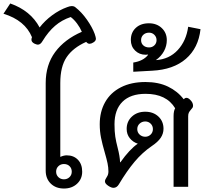

<svg xmlns="http://www.w3.org/2000/svg" viewBox="-87 -1075 1186 1105"><path d="M176 -93V-597Q176 -702 230.5 -775.5Q285 -849 384 -892Q374 -916 356.5 -939.5Q339 -963 320 -977Q269 -960 230 -926.5Q191 -893 158 -839Q146 -818 131 -818Q125 -818 113 -823Q94 -832 94 -846Q94 -854 97 -861Q57 -958 -67 -996L-28 -1055Q89 -1014 141 -917Q171 -956 213 -987Q255 -1018 300 -1034Q315 -1040 326 -1040Q339 -1040 347 -1033Q383 -1005 413.5 -961.5Q444 -918 458 -880Q465 -859 465 -852Q465 -839 449 -830Q438 -823 428 -823Q418 -823 409 -834Q333 -800 296.5 -746Q260 -692 260 -597V-172Q280 -181 297 -181Q337 -181 361.5 -155.5Q386 -130 386 -87Q386 -45 356.5 -17.5Q327 10 281 10Q234 10 205 -18.5Q176 -47 176 -93ZM326 -87Q326 -106 313.5 -118.5Q301 -131 281 -131Q262 -131 249 -118.5Q236 -106 236 -87Q236 -68 249 -55.5Q262 -43 281 -43Q300 -43 313 -55.5Q326 -68 326 -87Z M912 -407Q912 -436 921 -452Q871 -535 751 -535Q664 -535 618 -489.5Q572 -444 572 -360Q572 -318 576.5 -288.5Q581 -259 590 -225Q603 -175 604 -141H606Q659 -216 706 -248Q678 -257 660 -279.5Q642 -302 642 -333Q642 -376 672 -404Q702 -432 749 -432Q795 -432 824.5 -404.5Q854 -377 854 -334Q854 -306 838 -282Q822 -258 786 -234Q732 -197 687.5 -144Q643 -91 597 -14Q585 6 566 6Q554 6 537 -5Q517 -18 517 -31Q517 -41 528 -57Q537 -70 537 -88Q537 -111 532 -135Q527 -159 516 -197Q502 -245 494.5 -282Q487 -319 487 -360Q487 -432 518 -487Q549 -542 608.5 -572.5Q668 -603 750 -603Q825 -603 880 -576.5Q935 -550 970 -504Q978 -512 986 -512Q996 -512 1007 -501Q1024 -485 1024 -467Q1024 -460 1021 -455Q1018 -450 1012 -444Q1004 -435 1000 -427Q996 -419 996 -406V0H912ZM793 -332Q793 -351 780 -363.5Q767 -376 749 -376Q730 -376 716.5 -363.5Q703 -351 703 -332Q703 -313 716.5 -300.5Q730 -288 749 -288Q767 -288 780 -300.5Q793 -313 793 -332Z M680 -715Q738 -724 765 -759V-761Q760 -760 751 -760Q715 -760 690.5 -784Q666 -808 666 -845Q666 -888 694.5 -914.5Q723 -941 770 -941Q815 -941 844 -913.5Q873 -886 873 -844Q873 -811 857 -781Q841 -751 810 -729Q887 -734 936 -787Q985 -840 996 -921L1067 -907Q1055 -799 983 -736.5Q911 -674 788 -668L680 -662ZM814 -844Q814 -862 801.5 -874.5Q789 -887 771 -887Q751 -887 738 -875Q725 -863 725 -844Q725 -825 738 -813.5Q751 -802 771 -802Q789 -802 801.5 -814Q814 -826 814 -844Z"/></svg>

Font: Niramit
Style: Regular
Weight: 400
Version: Version 1.000; ttfautohint (v1.6)